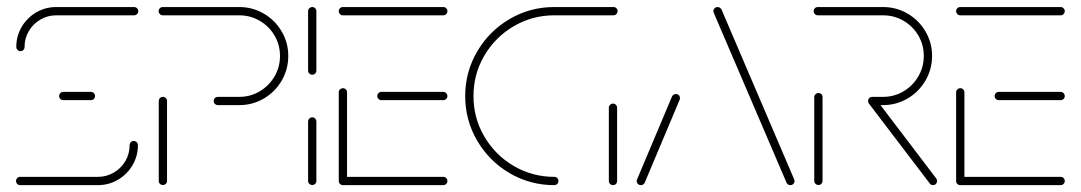

<svg xmlns="http://www.w3.org/2000/svg" viewBox="-20 -539 3147 559"><path d="M369.3 -128.5Q374.4 -128.5 378 -125Q381.5 -121.5 381.5 -116.3Q381.5 -84.4 365.7 -57.8Q350 -31.1 323.3 -15.6Q296.7 0 265.2 0H38.9Q33.7 0 30.2 -3.5Q26.7 -7 26.7 -12.2Q26.7 -17 30.2 -20.6Q33.7 -24.1 38.9 -24.1H265.2Q290 -24.1 311.3 -36.5Q332.6 -48.9 345 -70Q357.4 -91.1 357.4 -116.3Q357.4 -121.5 360.9 -125Q364.4 -128.5 369.3 -128.5ZM256.7 -259.3Q256.7 -254.4 253.3 -250.9Q250 -247.4 244.8 -247.4H164.4Q159.3 -247.4 155.7 -250.9Q152.2 -254.4 152.2 -259.3Q152.2 -264.4 155.9 -268Q159.6 -271.5 164.4 -271.5H244.8Q249.6 -271.5 253.1 -268Q256.7 -264.4 256.7 -259.3ZM39.6 -390Q34.8 -390 31.1 -393.7Q27.4 -397.4 27.4 -402.2Q27.4 -434.1 43.1 -460.7Q58.9 -487.4 85.6 -503Q112.2 -518.5 143.7 -518.5H370.4Q375.2 -518.5 378.9 -515Q382.6 -511.5 382.6 -506.7Q382.6 -501.5 378.9 -498Q375.2 -494.4 370.4 -494.4H143.7Q118.9 -494.4 97.6 -482Q76.3 -469.6 63.9 -448.5Q51.5 -427.4 51.5 -402.2Q51.5 -397 48 -393.5Q44.4 -390 39.6 -390Z M454.4 -0.4Q449.3 -0.4 445.7 -3.7Q442.2 -7 442.2 -12.2V-244.8Q442.2 -250 445.7 -253.5Q449.3 -257 454.4 -257Q459.3 -257 462.8 -253.5Q466.3 -250 466.3 -244.8V-12.2Q466.3 -7.4 463 -3.9Q459.6 -0.4 454.4 -0.4ZM602.2 -245.2Q602.2 -250.4 605.7 -253.7Q609.3 -257 614.1 -257H676.7Q708.9 -257 736.1 -273.1Q763.3 -289.3 779.3 -316.5Q795.2 -343.7 795.2 -376.3Q795.2 -408.5 779.3 -435.6Q763.3 -462.6 736.1 -478.5Q708.9 -494.4 676.7 -494.4H454.1Q448.9 -494.4 445.4 -498Q441.9 -501.5 441.9 -506.7Q441.9 -511.5 445.4 -515Q448.9 -518.5 454.1 -518.5H676.7Q715.2 -518.5 748 -499.4Q780.7 -480.4 800 -447.6Q819.3 -414.8 819.3 -376.3Q819.3 -337.4 800.2 -304.4Q781.1 -271.5 748.3 -252.2Q715.6 -233 676.7 -233H614.1Q609.3 -233 605.7 -236.5Q602.2 -240 602.2 -245.2Z M889.3 -0.4Q884.1 -0.4 880.6 -3.9Q877 -7.4 877 -12.2V-185.2Q877 -190.4 880.7 -193.9Q884.4 -197.4 889.3 -197.4Q894.1 -197.4 897.6 -193.9Q901.1 -190.4 901.1 -185.2V-12.2Q901.1 -7.4 897.8 -3.9Q894.4 -0.4 889.3 -0.4ZM889.3 -321.5Q884.1 -321.5 880.6 -325Q877 -328.5 877 -333.3V-506.7Q877 -511.5 880.7 -515Q884.4 -518.5 889.3 -518.5Q894.1 -518.5 897.6 -515Q901.1 -511.5 901.1 -506.7V-333.3Q901.1 -328.5 897.8 -325Q894.4 -321.5 889.3 -321.5Z M966.3 -13V-270.4Q966.3 -275.2 970 -278.7Q973.7 -282.2 978.5 -282.2Q983.3 -282.2 986.9 -278.7Q990.4 -275.2 990.4 -270.4V-13ZM1282.6 -12.2Q1282.6 -7 1279.1 -3.5Q1275.6 0 1270.7 0H978.5Q973.3 0 969.8 -3.5Q966.3 -7 966.3 -12.2Q966.3 -17 969.8 -20.6Q973.3 -24.1 978.5 -24.1H1270.7Q1275.6 -24.1 1279.1 -20.6Q1282.6 -17 1282.6 -12.2ZM1078.5 -259.3Q1078.5 -264.4 1082 -268Q1085.6 -271.5 1090.4 -271.5H1270.7Q1275.6 -271.5 1279.1 -267.8Q1282.6 -264.1 1282.6 -259.3Q1282.6 -254.4 1279.1 -250.9Q1275.6 -247.4 1270.7 -247.4H1090.4Q1085.6 -247.4 1082 -250.9Q1078.5 -254.4 1078.5 -259.3ZM966.3 -506.7Q966.3 -511.5 969.8 -515Q973.3 -518.5 978.5 -518.5H1270.7Q1275.6 -518.5 1279.1 -515Q1282.6 -511.5 1282.6 -506.7Q1282.6 -501.5 1279.1 -498Q1275.6 -494.4 1270.7 -494.4H978.5Q973.3 -494.4 969.8 -498Q966.3 -501.5 966.3 -506.7Z M1605.9 -12.2Q1605.9 -7 1602.4 -3.5Q1598.9 0 1593.7 0Q1523.3 0 1463.9 -34.8Q1404.4 -69.6 1369.4 -129.3Q1334.4 -188.9 1334.4 -259.3Q1334.4 -329.6 1369.4 -389.3Q1404.4 -448.9 1463.9 -483.7Q1523.3 -518.5 1593.7 -518.5H1766.3Q1771.1 -518.5 1774.6 -515Q1778.1 -511.5 1778.1 -506.7Q1778.1 -501.5 1774.6 -498Q1771.1 -494.4 1766.3 -494.4H1593.7Q1530 -494.4 1475.9 -462.8Q1421.9 -431.1 1390.2 -377.2Q1358.5 -323.3 1358.5 -259.3Q1358.5 -195.2 1390.2 -141.3Q1421.9 -87.4 1475.9 -55.7Q1530 -24.1 1593.7 -24.1Q1598.9 -24.1 1602.4 -20.7Q1605.9 -17.4 1605.9 -12.2ZM1764.8 0Q1759.6 0 1756.1 -3.5Q1752.6 -7 1752.6 -12.2V-225.2Q1752.6 -230.4 1756.3 -233.9Q1760 -237.4 1764.8 -237.4Q1769.6 -237.4 1773.1 -233.9Q1776.7 -230.4 1776.7 -225.2V-12.2Q1776.7 -7 1773.3 -3.5Q1770 0 1764.8 0Z M1845.9 0Q1840.7 0 1837.2 -3.5Q1833.7 -7 1833.7 -12.2Q1833.7 -14.4 1834.8 -16.7L1936.7 -258.5Q1938.1 -261.5 1941.1 -263.3Q1944.1 -265.2 1947.8 -265.2Q1953 -265.2 1956.3 -261.9Q1959.6 -258.5 1959.6 -253.3Q1959.6 -250 1958.9 -248.9L1857 -7Q1853.3 0 1845.9 0ZM2293.3 -12.2Q2293.3 -7 2289.8 -3.5Q2286.3 0 2281.1 0Q2273.7 0 2270 -7L2059.6 -498.1Q2057 -503.7 2057 -506.7Q2057 -511.5 2060.6 -515Q2064.1 -518.5 2069.3 -518.5Q2072.6 -518.5 2075.6 -516.7Q2078.5 -514.8 2080.4 -511.9L2290.7 -20.4Q2293.3 -14.8 2293.3 -12.2Z M2363 -0.4Q2357.8 -0.4 2354.3 -3.9Q2350.7 -7.4 2350.7 -12.2V-256.3Q2350.7 -261.1 2354.3 -264.6Q2357.8 -268.1 2363 -268.1Q2368.1 -268.1 2371.5 -264.8Q2374.8 -261.5 2374.8 -256.3V-12.2Q2374.8 -7.4 2371.5 -3.9Q2368.1 -0.4 2363 -0.4ZM2708.1 -12.2Q2708.1 -7 2704.8 -3.5Q2701.5 0 2696.3 0Q2690 0 2687 -4.8L2509.6 -237.8Q2507.4 -240.7 2507.4 -245.2Q2507.4 -250.4 2510.9 -253.7Q2514.4 -257 2519.3 -257Q2525.2 -257 2528.9 -252.2L2705.9 -19.3Q2708.1 -16.7 2708.1 -12.2ZM2507.4 -245.2Q2507.4 -250.4 2510.9 -253.7Q2514.4 -257 2519.3 -257H2551.1Q2583.3 -257 2610.6 -273.1Q2637.8 -289.3 2653.7 -316.7Q2669.6 -344.1 2669.6 -376.3Q2669.6 -408.5 2653.7 -435.6Q2637.8 -462.6 2610.6 -478.5Q2583.3 -494.4 2551.1 -494.4H2361.1Q2355.9 -494.4 2352.4 -498Q2348.9 -501.5 2348.9 -506.7Q2348.9 -511.5 2352.4 -515Q2355.9 -518.5 2361.1 -518.5H2551.1Q2589.6 -518.5 2622.4 -499.4Q2655.2 -480.4 2674.4 -447.6Q2693.7 -414.8 2693.7 -376.3Q2693.7 -337.4 2674.4 -304.4Q2655.2 -271.5 2622.4 -252.2Q2589.6 -233 2551.1 -233H2519.3Q2514.4 -233 2510.9 -236.5Q2507.4 -240 2507.4 -245.2Z M2763.7 -13V-270.4Q2763.7 -275.2 2767.4 -278.7Q2771.1 -282.2 2775.9 -282.2Q2780.7 -282.2 2784.3 -278.7Q2787.8 -275.2 2787.8 -270.4V-13ZM3080 -12.2Q3080 -7 3076.5 -3.5Q3073 0 3068.1 0H2775.9Q2770.7 0 2767.2 -3.5Q2763.7 -7 2763.7 -12.2Q2763.7 -17 2767.2 -20.6Q2770.7 -24.1 2775.9 -24.1H3068.1Q3073 -24.1 3076.5 -20.6Q3080 -17 3080 -12.2ZM2875.9 -259.3Q2875.9 -264.4 2879.4 -268Q2883 -271.5 2887.8 -271.5H3068.1Q3073 -271.5 3076.5 -267.8Q3080 -264.1 3080 -259.3Q3080 -254.4 3076.5 -250.9Q3073 -247.4 3068.1 -247.4H2887.8Q2883 -247.4 2879.4 -250.9Q2875.9 -254.4 2875.9 -259.3ZM2763.7 -506.7Q2763.7 -511.5 2767.2 -515Q2770.7 -518.5 2775.9 -518.5H3068.1Q3073 -518.5 3076.5 -515Q3080 -511.5 3080 -506.7Q3080 -501.5 3076.5 -498Q3073 -494.4 3068.1 -494.4H2775.9Q2770.7 -494.4 2767.2 -498Q2763.7 -501.5 2763.7 -506.7Z"/></svg>

Font: 26F Galaxy Hebrew Thin
Style: Regular
Weight: 100
Designer: C₂₉H₂₅N₃O₅
Version: Version 1.000